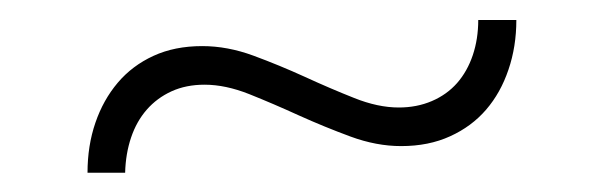

<svg xmlns="http://www.w3.org/2000/svg" viewBox="-20 -394 620 197"><path d="M389.2 -283.7Q407.7 -283.7 423.1 -290.3Q438.5 -296.9 449 -308.8Q459.5 -320.8 465.1 -337.4Q470.7 -354 470.7 -373.5H509.8Q509.8 -346.2 501.7 -322.5Q493.7 -298.8 478.8 -281.5Q463.9 -264.2 441.9 -254.2Q419.9 -244.1 391.6 -244.1Q366.2 -244.1 339.6 -253.9Q313 -263.7 286.6 -275.6Q260.3 -287.6 235.8 -297.4Q211.4 -307.1 189.9 -307.1Q170.9 -307.1 156 -300.3Q141.1 -293.5 130.6 -281.5Q120.1 -269.5 114.5 -252.9Q108.9 -236.3 108.4 -216.8H69.8Q69.8 -244.6 77.9 -268.1Q85.9 -291.5 100.8 -309.1Q115.7 -326.7 137.5 -336.7Q159.2 -346.7 187.5 -346.7Q213.4 -346.7 240 -336.9Q266.6 -327.1 292.7 -315.2Q318.8 -303.2 343.3 -293.5Q367.7 -283.7 389.2 -283.7Z"/></svg>

Font: Kantumruy Light
Style: Regular
Weight: 300
Foundry: Sovichet Tep
Version: Version 1.3000